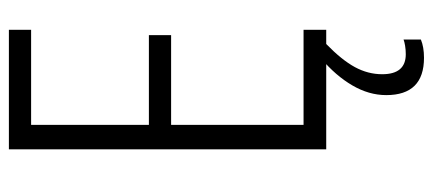

<svg xmlns="http://www.w3.org/2000/svg" viewBox="-291 -529 974 432"><g transform="rotate(-90 196.0 -313.0)"><path d="M345 -66H76V-780H345V-730H131V-465H333V-415H131V-117H345ZM245 60Q245 113 290 113Q300 113 309 111.5Q318 110 323 108V147Q306 154 282 154Q198 154 198 69Q198 30 220 -7.5Q242 -45 280 -77L313 -66Q277 -31 261 -1.5Q245 28 245 60Z"/></g></svg>

Font: Noto Sans Malayalam UI ExtraCondensed Light
Style: Regular
Weight: 300
Width: 2
Designer: Jelle Bosma - Monotype Design Team
Foundry: Monotype Imaging Inc.
Version: Version 2.104; ttfautohint (v1.8.4.7-5d5b)